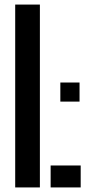

<svg xmlns="http://www.w3.org/2000/svg" viewBox="-20 -820 386 840"><path d="M46.5 0V-800H154.5V0ZM201.5 0V-96H333V0ZM244 -375.5V-459H328V-375.5Z"/></svg>

Font: Big Shoulders Stencil Display Thin
Style: Bold
Weight: 700
Version: Version 2.001